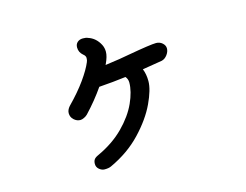

<svg xmlns="http://www.w3.org/2000/svg" viewBox="-89 -695 1178 918"><g transform="rotate(-15 500.0 -236.0)"><path d="M761 -402Q761 -386 749.5 -370.5Q738 -355 722 -351L624 -335Q635 -308 635 -274Q635 -232 604 -166Q573 -100 510.5 -34Q448 32 357 74Q345 80 324 80Q310 80 297.5 69.5Q285 59 285 43Q285 30 290.5 21.5Q296 13 312 6Q390 -30 442.5 -83Q495 -136 520 -191.5Q545 -247 545 -291Q545 -308 534 -321Q472 -313 401 -308Q361 -250 309 -195Q302 -188 291.5 -183Q281 -178 273 -178Q256 -178 241.5 -191Q227 -204 227 -224Q227 -240 241 -256Q293 -309 326.5 -356Q360 -403 374 -437Q378 -445 378 -457Q378 -468 366 -477Q347 -493 347 -517Q347 -533 357.5 -542.5Q368 -552 385 -552Q401 -552 409 -548Q447 -536 467 -497Q475 -481 475 -462Q475 -439 459 -405L457 -401Q539 -412 578 -420Q690 -440 717 -440Q735 -440 748 -428.5Q761 -417 761 -402Z"/></g></svg>

Font: Tsukimi Rounded SemiBold
Style: Regular
Weight: 600
Designer: Takashi Funayama
Foundry: Takashi Funayama
Version: Version 1.032; ttfautohint (v1.8.3)